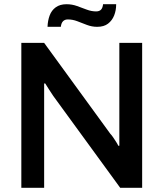

<svg xmlns="http://www.w3.org/2000/svg" viewBox="-20 -889 774 909"><path d="M81 0V-686H189L502 -256Q508 -250 515.5 -239Q523 -228 530 -217Q537 -206 540 -199H545Q545 -214 545 -228Q545 -242 545 -256V-686H653V0H549L232 -435Q224 -447 212 -465.5Q200 -484 194 -494H189Q189 -480 189 -465.5Q189 -451 189 -435V0ZM205 -762Q206 -791 215 -815.5Q224 -840 244 -854.5Q264 -869 295 -869Q321 -869 344.5 -860.5Q368 -852 390.5 -843.5Q413 -835 435 -835Q450 -835 458 -843Q466 -851 468 -869H530Q530 -840 520.5 -816Q511 -792 491.5 -777Q472 -762 440 -762Q415 -762 391.5 -771Q368 -780 346 -788.5Q324 -797 301 -797Q287 -797 278.5 -788.5Q270 -780 268 -762Z"/></svg>

Font: Archivo SemiBold Medium
Style: Regular
Weight: 500
Version: Version 2.001